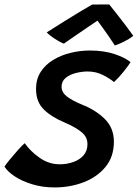

<svg xmlns="http://www.w3.org/2000/svg" viewBox="-58 -782 605 842"><path d="M181.5 40Q128.5 40 83.5 26.2Q38.5 12.5 6.8 -8.5Q-25 -29.5 -38.5 -51.5Q-32 -61.5 -15 -82.2Q2 -103 20.5 -123.8Q39 -144.5 50.5 -154Q74.5 -119 115.5 -90.2Q156.5 -61.5 204 -61.5Q234.5 -61.5 262.2 -71Q290 -80.5 307.8 -100.2Q325.5 -120 325.5 -150Q325.5 -182 298.5 -203.5Q271.5 -225 227 -244Q169 -268 134.5 -301.5Q100 -335 100 -392Q100 -435 120.5 -466.8Q141 -498.5 175.2 -519.2Q209.5 -540 251.5 -550.2Q293.5 -560.5 336 -560.5Q397.5 -560.5 444.5 -544.8Q491.5 -529 514.5 -509.5Q506.5 -496 485 -469Q463.5 -442 442 -422Q423.5 -438 393 -453.2Q362.5 -468.5 326.5 -468.5Q302 -468.5 275.5 -462Q249 -455.5 230.5 -440.8Q212 -426 212 -401.5Q212 -377 235.2 -359Q258.5 -341 301 -323.5Q362 -299.5 401.8 -260Q441.5 -220.5 441.5 -160.5Q441.5 -95 404.8 -50.2Q368 -5.5 308.8 17.2Q249.5 40 181.5 40ZM421 -762.5Q436 -744 455.2 -719.5Q474.5 -695 493.5 -670Q512.5 -645 526.5 -625Q508.5 -610.5 486 -599.5Q463.5 -588.5 445.5 -582.5Q435 -599.5 419.8 -621.5Q404.5 -643.5 390.5 -662.8Q376.5 -682 369.5 -691.5Q355.5 -682 328.5 -663.8Q301.5 -645.5 272 -625.2Q242.5 -605 222 -590.5Q212.5 -594 197.8 -602.5Q183 -611 168.8 -621.2Q154.5 -631.5 147 -640Q182.5 -662.5 223.2 -688Q264 -713.5 297.8 -733.8Q331.5 -754 346 -762Q352.5 -762 367.2 -762.2Q382 -762.5 397.2 -762.5Q412.5 -762.5 421 -762.5Z"/></svg>

Font: Grandstander Medium
Style: Italic
Weight: 500
Italic angle: -15°
Designer: Tyler Finck
Foundry: Etcetera Type Co
Version: Version 1.200; ttfautohint (v1.8.3)